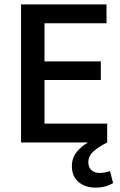

<svg xmlns="http://www.w3.org/2000/svg" viewBox="-20 -650 546 876"><path d="M76 -630H466V-544H183V-370H440V-285H183V-86H469V0Q431 19 407 40.5Q383 62 383 90Q383 113 397 126Q411 139 434 139Q448 139 460 136.5Q472 134 482 131L496 185Q463 206 415 206Q369 206 338.5 180.5Q308 155 308 108Q308 71 329.5 44Q351 17 379 2V0H76Z"/></svg>

Font: Mukta Malar Medium
Style: Regular
Weight: 500
Designer: Aadarsh Rajan, Girish Dalvi, Yashodeep Gholap
Foundry: Ek Type
Version: Version 2.538;PS 1.000;hotconv 16.6.51;makeotf.lib2.5.65220;